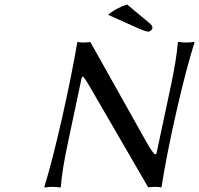

<svg xmlns="http://www.w3.org/2000/svg" viewBox="-20 -835 889 858"><path d="M325.2 -645 327.1 -647.9Q335 -645 355 -645L383.8 -647L632.8 -203.1Q664.1 -147.5 673.8 -145L679.2 -148.9L742.2 -444.8Q768.1 -565.9 774.9 -645L776.9 -647.9Q794.9 -645 812 -645Q829.1 -645 847.2 -647.9L849.1 -645Q811.5 -526.4 767.8 -334.2Q724.1 -142.1 702.1 0L699.2 2.9Q691.9 0 671.9 0L642.1 2L377 -455.1Q359.4 -485.8 350.1 -493.2L345.2 -488.8L284.2 -200.2Q256.8 -73.2 252 0L249 2.9Q231 0 214.8 0Q197.3 0 179.2 2.9L178.2 0Q213.9 -115.7 257.1 -306.9Q300.3 -498 325.2 -645ZM547.9 -814.9 649.9 -730Q661.1 -720.2 661.1 -711.9Q661.1 -705.1 655.3 -699.5Q649.4 -693.8 643.1 -693.8Q633.8 -692.9 603 -706.1L462.9 -769Q495.6 -797.4 547.9 -814.9Z"/></svg>

Font: Linear Smooth
Style: Italic
Weight: 400
Designer: Philipp H. Poll, Flanker
Foundry: Philipp H. Poll, reworked by Flanker
Version: Version 1.061 | FøM Fix